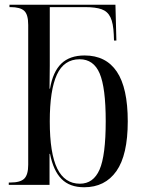

<svg xmlns="http://www.w3.org/2000/svg" viewBox="-20 -780 609 810"><path d="M335 10Q274 10 239.5 -25Q205 -60 191 -131H189V0H17V-10H24Q66 -10 82.5 -26.5Q99 -43 99 -85V-675Q99 -719 82 -734.5Q65 -750 24 -750H20V-760H467L471 -609H461L460 -634Q458 -682 446 -707Q434 -732 408.5 -741Q383 -750 339 -750H190V-575Q190 -548 190 -503Q190 -458 189 -406H191Q203 -477 238.5 -511.5Q274 -546 337 -546Q427 -546 473 -477.5Q519 -409 519 -268Q519 -126 471 -58Q423 10 335 10ZM317 -5Q374 -5 400 -64.5Q426 -124 426 -269Q426 -410 400.5 -470Q375 -530 316 -530Q250 -530 220 -465Q190 -400 190 -268Q190 -133 221.5 -69Q253 -5 317 -5Z"/></svg>

Font: Noto Serif Display SemiCondensed
Style: Regular
Weight: 400
Width: 4
Designer: Monotype Design Team
Foundry: Monotype Imaging Inc.
Version: Version 2.009